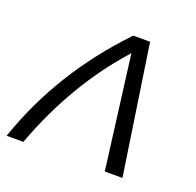

<svg xmlns="http://www.w3.org/2000/svg" viewBox="-111 -624 743 728"><g transform="rotate(20 260.0 -260.5)"><path d="M-13.2 0Q85 -288.1 308.1 -521H376L454.1 0H382.8L324.2 -456.1Q152.3 -265.6 54.2 0Z"/></g></svg>

Font: Rawline
Style: Italic
Weight: 400
Italic angle: -12°
Designer: Matt McInerney, Pablo Impallari, Rodrigo Fuenzalida
Foundry: Matt McInerney, Pablo Impallari, Rodrigo Fuenzalida
Version: Version 4.020;PS 004.020;hotconv 1.0.88;makeotf.lib2.5.64775